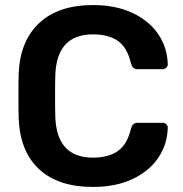

<svg xmlns="http://www.w3.org/2000/svg" viewBox="-20 -730 725 760"><path d="M348 10Q210 10 134.5 -60.5Q59 -131 54 -261Q53 -288 53 -349Q53 -411 54 -439Q59 -567 135 -638.5Q211 -710 348 -710Q437 -710 503 -679.5Q569 -649 605.5 -596Q642 -543 644 -477V-475Q644 -467 637.5 -461.5Q631 -456 623 -456H526Q514 -456 508 -461.5Q502 -467 498 -481Q483 -543 446 -568.5Q409 -594 348 -594Q205 -594 199 -434Q198 -407 198 -351Q198 -295 199 -266Q205 -106 348 -106Q408 -106 445.5 -131.5Q483 -157 498 -219Q502 -233 508 -238.5Q514 -244 526 -244H623Q632 -244 638 -238.5Q644 -233 644 -225Q644 -224 644 -223Q642 -157 605.5 -104Q569 -51 503 -20.5Q437 10 348 10Z"/></svg>

Font: Rubik AZ
Style: Regular
Weight: 500
Designer: Hubert and Fischer
Foundry: Hubert & Fischer
Version: Version 2.000